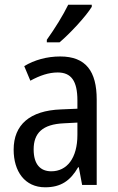

<svg xmlns="http://www.w3.org/2000/svg" viewBox="-20 -786 500 816"><path d="M370 -757V-766H270C248 -721 214 -666 179 -617V-606H233C276 -642 345 -716 370 -757ZM236 -546C179 -546 126 -531 83 -505L109 -443C149 -465 187 -478 225 -478C282 -478 309 -443 309 -359V-324L239 -321C107 -316 38 -256 38 -150C38 -58 85 10 172 10C239 10 279 -18 312 -75H315L329 0H391V-363C391 -483 345 -546 236 -546ZM252 -262 309 -265V-213C309 -113 264 -58 198 -58C152 -58 123 -87 123 -151C123 -220 160 -258 252 -262Z"/></svg>

Font: Noto Sans Arabic UI Cn
Style: Regular
Weight: 400
Width: 3
Designer: Monotype Design Team, Nadine Chahine and Nizar Qandah
Foundry: Monotype Imaging Inc.
Version: Version 2.010